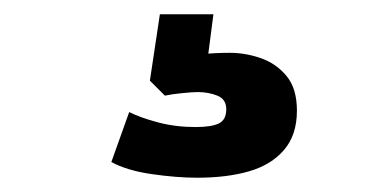

<svg xmlns="http://www.w3.org/2000/svg" viewBox="-20 -40 540 269"><path d="M256 209Q228 209 193 204Q158 199 136 187L161 117Q177 125 201.5 131.5Q226 138 254 138Q276 138 286.5 133Q297 128 297 113Q297 99 284.5 94Q272 89 257 89Q250 89 235 90.5Q220 92 211 94L190 73L204 -20H279L268 65L234 43Q244 38 262.5 36Q281 34 302 34Q324 34 345.5 41.5Q367 49 381.5 66.5Q396 84 396 115Q396 149 378 170Q360 191 329 200Q298 209 256 209Z"/></svg>

Font: Nunito Sans 7pt SemiCondensed Black
Style: Regular
Weight: 900
Width: 4
Designer: Vernon Adams
Foundry: Vernon Adams
Version: Version 3.101;gftools[0.9.27]